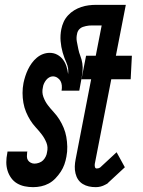

<svg xmlns="http://www.w3.org/2000/svg" viewBox="-20 -760 590 792"><path d="M117 12Q99 12 82 8.5Q65 5 50.5 -3.5Q36 -12 26 -26Q16 -40 11 -56.5Q6 -73 6 -91Q6 -109 10 -128L11 -135H93L92 -132Q91 -124 91 -115Q91 -106 95 -99.5Q99 -93 106.5 -89Q114 -85 122 -85Q131 -85 141 -88.5Q151 -92 157.5 -98.5Q164 -105 168.5 -114Q173 -123 174 -132Q179 -153 171.5 -171.5Q164 -190 152.5 -205Q141 -220 128 -234Q115 -248 105 -264Q95 -280 87.5 -298Q80 -316 76.5 -336Q73 -356 73 -376.5Q73 -397 77 -418Q80 -432 84.5 -446Q89 -460 95.5 -473.5Q102 -487 111 -499.5Q120 -512 132 -522Q144 -532 157.5 -537Q171 -542 185 -542Q202 -542 216 -534.5Q230 -527 239.5 -514.5Q249 -502 254 -486.5Q259 -471 261 -454Q264 -479 254.5 -500Q245 -521 238.5 -543.5Q232 -566 230 -590.5Q228 -615 233 -640Q236 -655 242.5 -669.5Q249 -684 260.5 -696.5Q272 -709 286 -717.5Q300 -726 315 -731Q330 -736 345.5 -738Q361 -740 376 -740H458L441 -655H359Q353 -655 347 -654.5Q341 -654 334.5 -652.5Q328 -651 322 -649Q316 -647 310.5 -642.5Q305 -638 302 -632.5Q299 -627 298 -621Q294 -604 297 -588.5Q300 -573 303 -558Q306 -543 311.5 -529Q317 -515 319.5 -499Q322 -483 320.5 -467Q319 -451 316 -435L307 -386H234Q236 -397 235 -407.5Q234 -418 229.5 -426Q225 -434 216.5 -439.5Q208 -445 198 -445Q190 -445 182.5 -440.5Q175 -436 170 -429.5Q165 -423 161.5 -415.5Q158 -408 157 -400Q152 -379 159 -360Q166 -341 177.5 -326Q189 -311 202 -297Q215 -283 225 -267Q235 -251 242.5 -233Q250 -215 253.5 -195.5Q257 -176 257.5 -155Q258 -134 254 -114Q251 -97 245.5 -81.5Q240 -66 230.5 -51.5Q221 -37 208.5 -24Q196 -11 181 -3Q166 5 149.5 8.5Q133 12 117 12ZM375 12Q360 12 346.5 9Q333 6 321.5 -1Q310 -8 302.5 -19Q295 -30 291.5 -44.5Q288 -59 288.5 -73.5Q289 -88 292 -103L356 -433H316L335 -530H375L416 -740H499L458 -530H524L519 -433H439L371 -84Q370 -78 371.5 -71.5Q373 -65 379 -65Q383 -65 386.5 -66Q390 -67 393 -69L461 -132L495 -70L427 -7Q425 -4 421.5 -2Q418 0 414 2Q405 7 395 9.5Q385 12 375 12Z"/></svg>

Font: Lode Term
Style: Bold Italic
Weight: 700
Italic angle: -11°
Monospace: yes
Designer: Belleve Invis
Foundry: Belleve Invis
Version: Version 29.2.0